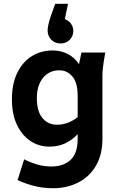

<svg xmlns="http://www.w3.org/2000/svg" viewBox="-20 -800 642 1016"><path d="M43 -274Q43 -357 71.5 -415Q100 -473 148.5 -503Q197 -533 259 -533Q301 -533 337.5 -515Q374 -497 398 -460L411 -522H537L529 -474Q526 -453 524 -436Q522 -419 522 -398V-65Q522 18 488 76.5Q454 135 394.5 165.5Q335 196 260 196Q205 196 157 183Q109 170 73 153L108 43Q139 59 175 70Q211 81 252 81Q316 81 353.5 46Q391 11 391 -65V-90Q329 -24 242 -24Q186 -24 141 -54Q96 -84 69.5 -140Q43 -196 43 -274ZM175 -280Q175 -211 204.5 -175.5Q234 -140 281 -140Q340 -140 391 -180V-293Q391 -363 363 -395.5Q335 -428 294 -428Q241 -428 208 -388.5Q175 -349 175 -280ZM232 -639Q232 -665 249 -715L272 -780H340L323 -699Q344 -691 356 -674Q368 -657 368 -636Q368 -609 349 -589.5Q330 -570 301 -570Q271 -570 251.5 -589.5Q232 -609 232 -639Z"/></svg>

Font: Radio Canada SemiBold
Style: Regular
Weight: 600
Designer: Charles Daoud, Etienne Aubert Bonn, Alexandre Saumier Demers, Jacques Le Bailly
Foundry: Radio-Canada
Version: Version 2.104; ttfautohint (v1.8.4.7-5d5b);gftools[0.9.28.de